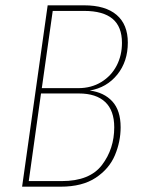

<svg xmlns="http://www.w3.org/2000/svg" viewBox="-20 -701 537 721"><path d="M433 -223Q433 -169 411.5 -118Q390 -67 339.5 -33.5Q289 0 208 0H63L159 -681H296Q376 -681 418 -645Q460 -609 460 -541Q460 -470 420.5 -421Q381 -372 317 -361Q371 -354 402 -320Q433 -286 433 -223ZM137 -370H274Q323 -370 360.5 -393Q398 -416 418 -454.5Q438 -493 438 -540Q438 -601 402.5 -630.5Q367 -660 296 -660H178ZM409 -223Q409 -286 375 -318Q341 -350 276 -350H134L88 -21H212Q317 -21 363 -81.5Q409 -142 409 -223Z"/></svg>

Font: Fira Sans Extra Condensed Thin
Style: Italic
Weight: 250
Width: 3
Italic angle: -8°
Designer: Carrois Corporate & Edenspiekermann AG
Foundry: Carrois Corporate GbR & Edenspiekermann AG
Version: Version 4.203